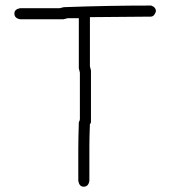

<svg xmlns="http://www.w3.org/2000/svg" viewBox="-20 -706 626 710"><path d="M539.1 -685.5Q556.6 -679.2 556.6 -664.1Q550.8 -644.5 537.1 -644.5Q353 -642.6 312.5 -642.6V-460.9Q312.5 -459 316.4 -445.3V-257.8Q316.4 -248 312.5 -248Q310.5 -196.3 310.5 -166V-37.1Q307.1 -15.6 289.1 -15.6Q273.4 -15.6 269.5 -37.1V-154.3Q269.5 -189.9 271.5 -253.9Q275.4 -260.3 275.4 -265.6V-437.5Q275.4 -439.5 271.5 -453.1V-638.7H230.5Q228.5 -638.7 214.8 -634.8H54.7Q33.2 -638.2 33.2 -656.2Q33.2 -671.9 54.7 -675.8H201.2Q203.1 -675.8 216.8 -679.7H222.7Q378.9 -685.5 539.1 -685.5Z"/></svg>

Font: CEF Fonts CJK
Style: Regular
Weight: 400
Designer: PartyBoss (派对大魔王)
Version: Release 2.25